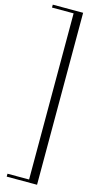

<svg xmlns="http://www.w3.org/2000/svg" viewBox="-165 -966 626 1210"><g transform="rotate(15 148.5 -361.0)"><path d="M18 200H216V-922H18V-903H159V181H18Z"/></g></svg>

Font: Ponomar Unicode
Style: Regular
Weight: 400
Version: 1.3